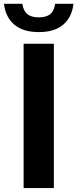

<svg xmlns="http://www.w3.org/2000/svg" viewBox="-60 -964 396 984"><path d="M61 0V-740H216V0ZM139 -799.5Q58 -799.5 13 -838Q-32 -876.5 -39.5 -944.5H54.5Q59.5 -909 79.8 -892Q100 -875 139 -875Q178 -875 198 -892Q218 -909 222.5 -944.5H316.5Q309 -876 264.2 -837.8Q219.5 -799.5 139 -799.5Z"/></svg>

Font: Encode Sans SemiCondensed SemiCondensed
Style: Bold
Weight: 700
Width: 4
Designer: Multiple Designers
Foundry: Impallari Type
Version: Version 3.000; ttfautohint (v1.8.3) -l 8 -r 50 -G 200 -x 14 